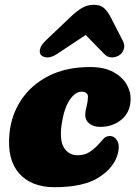

<svg xmlns="http://www.w3.org/2000/svg" viewBox="-20 -764 570 799"><path d="M319.5 -382.5Q293 -382.5 269.8 -348Q246.5 -313.5 236.5 -246.5Q227 -178.5 247 -148.2Q267 -118 302 -118Q331 -118 350 -129.8Q369 -141.5 387 -160Q399.5 -173.5 410 -185.8Q420.5 -198 437.5 -198Q456 -198 467.8 -178.5Q479.5 -159 470 -123.5Q454.5 -66 391 -25.5Q327.5 15 206.5 15Q110 15 59.2 -43Q8.5 -101 19.5 -209.5Q27 -286 68.5 -348.5Q110 -411 182.5 -448Q255 -485 355 -485Q413.5 -485 451.2 -464.5Q489 -444 507 -412.8Q525 -381.5 523.5 -348Q521.5 -295.5 484.8 -265.8Q448 -236 398 -236Q368.5 -236 351.2 -250.2Q334 -264.5 334.5 -287.5Q335.5 -303.5 340.5 -322.2Q345.5 -341 346 -361Q346.5 -371 339 -376.8Q331.5 -382.5 319.5 -382.5ZM217.5 -539.5Q194.5 -524.5 176.8 -525Q159 -525.5 150 -536Q143 -544.5 146.8 -560.5Q150.5 -576.5 170.5 -595.5L272.5 -692.5Q298 -717 320.5 -730.5Q343 -744 370 -744Q397.5 -744 412.8 -730.5Q428 -717 440.5 -692.5L490.5 -595.5Q500.5 -576.5 495.5 -560.5Q490.5 -544.5 479 -536Q464.5 -525.5 446.2 -525Q428 -524.5 413.5 -539.5L336.5 -618.5Z"/></svg>

Font: Fraunces 9pt S100 Black
Style: Italic
Weight: 900
Italic angle: -16°
Version: Version 1.000; ttfautohint (v1.8.3)